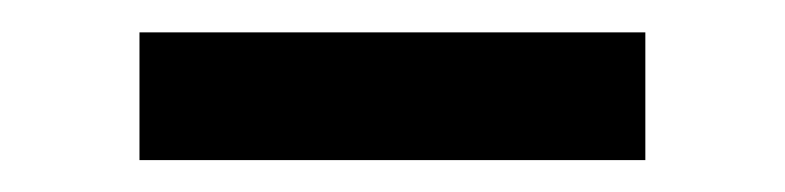

<svg xmlns="http://www.w3.org/2000/svg" viewBox="-20 -369 495 121"><path d="M386.7 -348.6V-268.1H67.9V-348.6Z"/></svg>

Font: Inter 17pt
Style: Regular
Weight: 400
Version: Version 4.001;git-66647c0bb